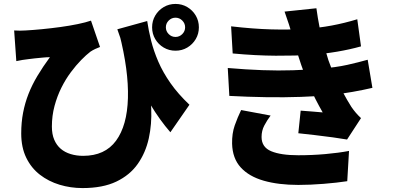

<svg xmlns="http://www.w3.org/2000/svg" viewBox="-20 -870 2040 977"><path d="M729 -763Q736 -715 749 -663Q762 -611 785.5 -556.5Q809 -502 847.5 -447Q886 -392 944 -337L847 -197Q793 -259 745.5 -338Q698 -417 656.5 -513Q615 -609 577 -721ZM52 -715Q81 -713 110 -715Q147 -717 193.5 -721.5Q240 -726 287.5 -732.5Q335 -739 376 -747.5Q417 -756 443 -765L489 -631Q478 -627 465 -621Q452 -615 440 -607Q419 -591 393 -564.5Q367 -538 340.5 -502.5Q314 -467 292.5 -424Q271 -381 257.5 -331Q244 -281 244 -226Q244 -187 256 -159Q268 -131 289 -113Q310 -95 339.5 -86Q369 -77 403 -77Q514 -77 570.5 -154Q627 -231 631 -371Q635 -511 587 -699L729 -476Q746 -398 749.5 -318Q753 -238 737 -165.5Q721 -93 681 -36Q641 21 572 54Q503 87 400 87Q339 87 283 70Q227 53 183 19Q139 -15 113.5 -67.5Q88 -120 88 -191Q88 -247 97.5 -296.5Q107 -346 125 -392Q143 -438 170.5 -484Q198 -530 234 -579Q219 -579 198 -577Q177 -575 157 -573Q137 -571 124 -569Q108 -567 94.5 -565Q81 -563 63 -559ZM824 -731Q824 -711 838.5 -696.5Q853 -682 873 -682Q893 -682 907.5 -696.5Q922 -711 922 -731Q922 -751 907.5 -765.5Q893 -780 873 -780Q853 -780 838.5 -765.5Q824 -751 824 -731ZM754 -731Q754 -764 770 -791Q786 -818 813 -834Q840 -850 873 -850Q906 -850 933 -834Q960 -818 976 -791Q992 -764 992 -731Q992 -698 976 -671Q960 -644 933 -628Q906 -612 873 -612Q840 -612 813 -628Q786 -644 770 -671Q754 -698 754 -731Z M1156 -736Q1269 -723 1359.5 -720.5Q1450 -718 1531 -723Q1603 -728 1667.5 -740Q1732 -752 1798 -772L1817 -634Q1760 -618 1695 -607Q1630 -596 1562 -591Q1484 -586 1383 -586.5Q1282 -587 1164 -598ZM1139 -524Q1232 -516 1315 -513Q1398 -510 1470.5 -512.5Q1543 -515 1604 -520Q1690 -527 1747.5 -540Q1805 -553 1851 -566L1875 -423Q1828 -412 1774 -402.5Q1720 -393 1660 -386Q1596 -380 1511.5 -377Q1427 -374 1333.5 -375.5Q1240 -377 1147 -382ZM1468 -685Q1460 -716 1450 -746.5Q1440 -777 1428 -811L1590 -828Q1597 -777 1606 -732Q1615 -687 1626.5 -646Q1638 -605 1651 -564Q1662 -532 1681.5 -488.5Q1701 -445 1724 -402Q1747 -359 1768 -326Q1779 -310 1790.5 -296.5Q1802 -283 1817 -269L1746 -160Q1718 -165 1674 -171Q1630 -177 1583 -182.5Q1536 -188 1498 -192L1510 -307Q1536 -305 1568.5 -302.5Q1601 -300 1622 -298Q1583 -366 1556.5 -427Q1530 -488 1513 -539Q1501 -575 1493.5 -598.5Q1486 -622 1480.5 -641.5Q1475 -661 1468 -685ZM1357 -282Q1339 -258 1325 -231.5Q1311 -205 1311 -173Q1311 -121 1360 -100.5Q1409 -80 1498 -80Q1569 -80 1636 -86Q1703 -92 1756 -102L1747 52Q1695 60 1626.5 65.5Q1558 71 1498 71Q1397 71 1322 49.5Q1247 28 1205 -18Q1163 -64 1161 -139Q1160 -191 1174.5 -232Q1189 -273 1207 -310Z"/></svg>

Font: Noto Sans SC Thin Black
Style: Regular
Weight: 900
Version: Version 2.004-H2;hotconv 1.0.118;makeotfexe 2.5.65603